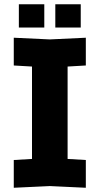

<svg xmlns="http://www.w3.org/2000/svg" viewBox="-20 -882 470 906"><path d="M45 4V-127L131 -132V-568L45 -573V-704L215 -696L385 -704V-573L299 -568V-132L385 -127V4L215 -4ZM69 -752V-862H189V-752ZM241 -752V-862H361V-752Z"/></svg>

Font: Tektur
Style: Bold
Weight: 700
Designer: Adam Jagosz
Foundry: Adam Jagosz
Version: Version 1.005;gftools[0.9.30]